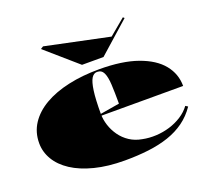

<svg xmlns="http://www.w3.org/2000/svg" viewBox="-128 -902 1169 1076"><g transform="rotate(-20 457.0 -364.0)"><path d="M480 -515Q617 -515 708.5 -482.5Q800 -450 845.5 -394Q891 -338 891 -266H400V-276L519 -296Q519 -364 516.5 -410.5Q514 -457 502.5 -481Q491 -505 464 -505Q444 -505 431 -484Q418 -463 411 -413.5Q404 -364 404 -276Q404 -243 415 -208.5Q426 -174 447.5 -143.5Q469 -113 501 -92Q533 -71 574 -64Q612 -56 654 -58Q696 -60 735.5 -72Q775 -84 808.5 -105.5Q842 -127 864 -157L878 -148Q846 -101 802.5 -69.5Q759 -38 704.5 -19.5Q650 -1 584.5 7Q519 15 442 15Q342 15 263.5 -5Q185 -25 131.5 -60Q78 -95 50.5 -141.5Q23 -188 23 -240Q23 -305 56.5 -356Q90 -407 151 -442.5Q212 -478 296 -496.5Q380 -515 480 -515ZM705 -743 713 -736 527 -571H399L213 -733L229 -743L609 -663Z"/></g></svg>

Font: Kalnia SemiExpanded
Style: Bold
Weight: 700
Width: 6
Designer: Frida Medrano
Foundry: Frida Medrano
Version: Version 1.105